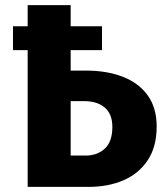

<svg xmlns="http://www.w3.org/2000/svg" viewBox="-20 -731 655 751"><path d="M88.2 0V-534.9H30.8V-628.2H88.2V-710.8H256.4V-628.2H379V-534.9H256.4V-454.9H315.9Q398.5 -454.9 460.8 -430.5Q523.1 -406.2 557.9 -357.7Q592.8 -309.2 592.8 -235.9Q592.8 -156.9 557.9 -104.4Q523.1 -51.8 463.1 -25.9Q403.1 0 326.7 0ZM256.4 -122.6H315.9Q360.5 -122.6 390 -149.7Q419.5 -176.9 419.5 -234.4Q419.5 -284.6 390 -310Q360.5 -335.4 310.3 -335.4H256.4Z"/></svg>

Font: Fira Code
Style: Bold
Weight: 700
Monospace: yes
Designer: Carrois Corporate, Edenspiekermann AG, Nikita Prokopov
Foundry: Carrois Corporate, Edenspiekermann AG, Nikita Prokopov
Version: Version 6.000; ttfautohint (v1.8.2) -l 8 -r 50 -G 200 -x 14 